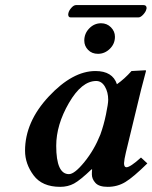

<svg xmlns="http://www.w3.org/2000/svg" viewBox="-20 -722 597 752"><path d="M310.1 -563Q310.1 -590.8 329.6 -610.8Q349.1 -630.9 376 -630.9Q398.9 -630.9 414.6 -615Q430.2 -599.1 430.2 -578.1Q430.2 -550.3 410.2 -530.8Q390.1 -511.2 363.8 -511.2Q339.8 -511.2 325 -526.6Q310.1 -542 310.1 -563ZM373 -194.8Q386.2 -231 395 -273.4Q403.8 -315.9 403.8 -331.1Q403.8 -360.8 390.9 -382.8Q377.9 -404.8 356.9 -404.8Q299.8 -404.8 250 -318.8Q200.2 -232.9 200.2 -150.9Q200.2 -40 250 -40Q272 -40 310.5 -87.4Q349.1 -134.8 373 -194.8ZM339.8 -39.1Q339.8 -52.2 340.8 -58.1L338.9 -59.1Q293.9 -16.1 270 -3.2Q246.1 9.8 215.8 9.8Q145 9.8 111.6 -35.2Q78.1 -80.1 78.1 -131.8Q78.1 -244.6 171.1 -344.2Q264.2 -443.8 354 -443.8Q420.9 -443.8 438 -392.1Q467.8 -413.1 495.1 -443.8L549.8 -446.8Q551.8 -446.8 551.8 -443.8Q529.3 -359.9 520.5 -320.8L473.1 -125Q466.3 -96.2 465.8 -83Q465.8 -66.9 475.1 -66.9Q490.2 -66.9 532.2 -105L557.1 -82Q502 -27.8 470.9 -9Q439.9 9.8 401.9 9.8Q367.7 9.8 353.8 -5.6Q339.8 -21 339.8 -39.1ZM522 -653.8H256.8Q247.1 -653.8 247.1 -666Q247.1 -668.9 248 -670.9Q250 -680.7 259.5 -691.4Q269 -702.1 277.8 -702.1H542Q554.2 -702.1 554.2 -689.9Q554.2 -688 553.2 -686Q551.3 -676.3 541 -665Q530.8 -653.8 522 -653.8Z"/></svg>

Font: Linux Libertine O
Style: Semibold Italic
Weight: 600
Italic angle: -11.5°
Designer: Philipp H. Poll
Foundry: Philipp H. Poll
Version: Version 5.1.2